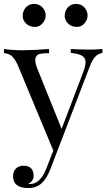

<svg xmlns="http://www.w3.org/2000/svg" viewBox="-24 -763 548 971"><path d="M93.8 75.2Q146 75.2 146 126Q146 152.3 119.1 167Q121.1 168 125 168Q180.2 168 210 89.8L245.6 -1.5L64 -438Q46.9 -472.7 30.3 -483.4Q13.7 -494.1 -3.9 -494.1V-515.1Q43 -508.8 89.8 -508.8Q136.7 -508.8 224.1 -515.1V-494.1Q176.3 -494.1 165.5 -484.9Q154.3 -475.6 154.3 -458.5Q154.3 -441.4 167 -410.2L287.6 -111.3L397.9 -400.9Q408.7 -430.2 408.7 -450.2Q408.7 -490.2 334 -495.1V-515.1Q386.7 -512.2 424.8 -512.2Q462.9 -512.2 494.1 -515.1V-495.1Q474.1 -492.7 458.5 -477.1Q442.9 -461.4 429.2 -424.8L231 91.8Q211.9 141.1 185.5 164.6Q159.2 188 120.1 188Q42 188 42 127.9Q42 104.5 56.2 89.8Q70.3 75.2 93.8 75.2ZM411.1 -656.2Q393.6 -627 365.2 -627Q336.9 -627 320.3 -644Q303.7 -661.1 303.2 -680.7Q303.2 -700.2 311 -713.9Q328.1 -743.2 360.8 -743.2Q393.6 -743.2 411.1 -713.9Q418.9 -700.2 418.9 -684.6Q418.9 -668.9 411.1 -656.2ZM199.2 -656.2Q181.6 -627 153.3 -627Q125 -627 107.9 -644Q90.8 -661.1 90.8 -680.7Q90.8 -700.2 98.6 -713.9Q115.7 -743.2 148.4 -743.2Q181.6 -743.2 199.2 -713.9Q207 -700.2 207 -684.6Q207 -668.9 199.2 -656.2Z"/></svg>

Font: PlayfairDisplay-Regular
Style: Regular
Weight: 400
Designer: Claus Eggers Sørensen
Foundry: Claus Eggers Sørensen
Version: Version 1.002;PS 001.002;hotconv 1.0.70;makeotf.lib2.5.58329